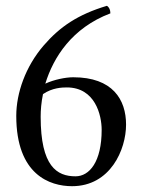

<svg xmlns="http://www.w3.org/2000/svg" viewBox="-20 -631 490 661"><path d="M128 -307C160 -329 194 -330 210 -330C308 -330 330 -234 330 -184C330 -74 288 -24 240 -24C176 -24 120 -58 120 -229C120 -252 122 -278 128 -307ZM136 -343C164 -434 228 -535 360 -585C360 -597 356 -606 348 -611C248 -581 186 -539 130 -474C68 -402 36 -311 36 -232C36 -29 152 10 228 10C360 10 414 -116 414 -202C414 -288 368 -365 232 -365C206 -365 166 -357 136 -343Z"/></svg>

Font: Ponomar Unicode
Style: Regular
Weight: 400
Version: 1.3